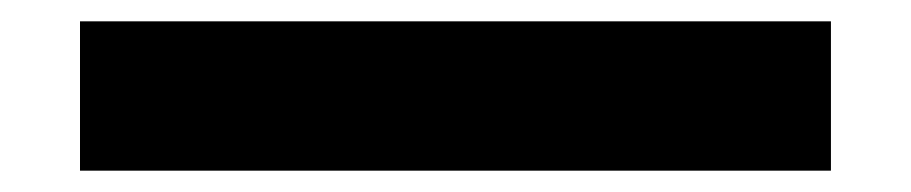

<svg xmlns="http://www.w3.org/2000/svg" viewBox="-20 -160 854 180"><path d="M55 0V-140H759V0Z"/></svg>

Font: Karla ExtraBold
Style: Regular
Weight: 800
Designer: Jonathan Pinhorn
Version: Version 2.001